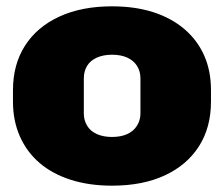

<svg xmlns="http://www.w3.org/2000/svg" viewBox="-20 -576 708 607"><path d="M334 11Q262 11 204 -7.5Q146 -26 105.5 -60.5Q65 -95 43 -144.5Q21 -194 21 -255V-291Q21 -372 59 -431.5Q97 -491 167.5 -523.5Q238 -556 334 -556Q407 -556 464.5 -537.5Q522 -519 563 -484Q604 -449 625.5 -400.5Q647 -352 647 -291V-255Q647 -173 609 -113.5Q571 -54 501 -21.5Q431 11 334 11ZM334 -143Q362 -143 382 -152Q402 -161 413 -178.5Q424 -196 424 -217V-328Q424 -351 413 -368Q402 -385 382 -394Q362 -403 334 -403Q307 -403 286.5 -394Q266 -385 255.5 -368Q245 -351 245 -328V-217Q245 -196 255.5 -178.5Q266 -161 286.5 -152Q307 -143 334 -143Z"/></svg>

Font: Hubot Sans Condensed ExtraLight Black
Style: Regular
Weight: 900
Version: Version 2.000